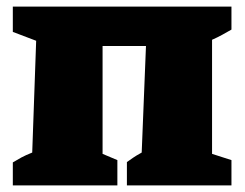

<svg xmlns="http://www.w3.org/2000/svg" viewBox="-20 -564 746 584"><path d="M292 -424V-96L337 -77V0H19V-70Q32 -78 45 -85Q58 -92 78 -100L90 -440L19 -467V-544H684V-474Q672 -467 656.5 -458.5Q641 -450 625 -443V-96L684 -77V0H366V-71Q376 -78 384.5 -84Q393 -90 411 -100L424 -424Z"/></svg>

Font: Piazzolla SC Black
Style: Regular
Weight: 900
Designer: Juan Pablo del Peral
Foundry: Huerta Tipografica
Version: Version 1.330